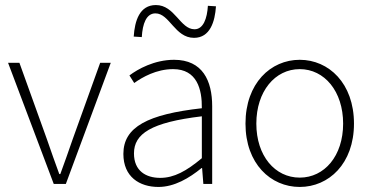

<svg xmlns="http://www.w3.org/2000/svg" viewBox="-20 -729 1475 761"><path d="M193 0H241L419 -480H377L268 -177C252 -131 235 -82 219 -39H215C199 -82 182 -131 166 -177L57 -480H12Z M608 12C671 12 730 -23 779 -63H781L786 0H821V-308C821 -409 783 -492 670 -492C592 -492 526 -455 493 -430L512 -400C544 -423 600 -455 666 -455C761 -455 781 -375 780 -300C566 -276 469 -226 469 -119C469 -28 533 12 608 12ZM615 -24C559 -24 511 -51 511 -121C511 -199 579 -244 780 -268V-102C719 -51 670 -24 615 -24ZM749 -579C813 -579 832 -644 836 -704L804 -706C801 -656 786 -613 751 -613C694 -613 673 -709 598 -709C533 -709 514 -646 510 -584L542 -582C545 -635 560 -676 596 -676C652 -676 673 -579 749 -579Z M1168 12C1283 12 1383 -80 1383 -239C1383 -399 1283 -492 1168 -492C1053 -492 953 -399 953 -239C953 -80 1053 12 1168 12ZM1168 -25C1070 -25 996 -111 996 -239C996 -367 1070 -455 1168 -455C1266 -455 1340 -367 1340 -239C1340 -111 1266 -25 1168 -25Z"/></svg>

Font: Source Sans Pro Light
Style: Regular
Weight: 300
Designer: Paul D. Hunt
Foundry: Adobe Systems Incorporated
Version: Version 3.006;hotconv 1.0.111;makeotfexe 2.5.65597